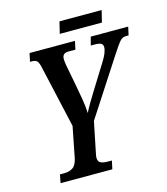

<svg xmlns="http://www.w3.org/2000/svg" viewBox="-122 -930 893 1025"><g transform="rotate(-15 325.0 -418.0)"><path d="M94 -46H116Q146 -46 165.5 -59Q185 -72 193 -111L226 -279L150 -615Q144 -646 135.5 -657Q127 -668 105 -668H95L105 -714H356L346 -668H308Q290 -668 281.5 -660Q273 -652 273 -635Q273 -613 287 -547L296 -500L305 -451Q306 -445 313.5 -402.5Q321 -360 322 -324Q343 -366 384 -431L468 -566Q498 -613 498 -642Q498 -656 487.5 -662Q477 -668 451 -668H431L443 -714H650L640 -668H625Q606 -668 592 -652.5Q578 -637 543 -583L343 -275L310 -113Q305 -90 305 -82Q305 -60 319 -53Q333 -46 362 -46H381L371 0H85ZM303 -836H536L520 -771H287Z"/></g></svg>

Font: Noto Serif CondSemiBold
Style: Italic
Weight: 600
Width: 3
Italic angle: -12°
Designer: Monotype Design Team
Foundry: Monotype Imaging Inc.
Version: Version 1.001